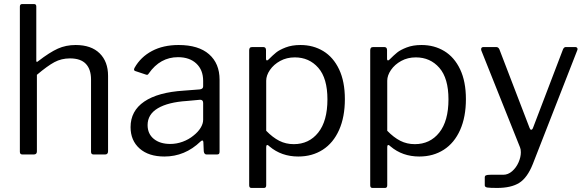

<svg xmlns="http://www.w3.org/2000/svg" viewBox="-20 -762 2896 947"><path d="M91 0Q78 0 78 -13V-729Q78 -742 89 -742H148Q159 -742 159 -730V-463Q159 -452 168 -460Q225 -504 265 -522Q305 -540 353 -540Q430 -540 471.5 -499Q513 -458 513 -388V-16Q513 0 498 0H442Q429 0 429 -13V-370Q429 -420 403.5 -447Q378 -474 325 -474Q283 -474 248.5 -455.5Q214 -437 162 -393V-15Q162 0 146 0Z M969 -64Q892 10 791 10Q713 10 668.5 -29.5Q624 -69 624 -135Q624 -215 691.5 -261Q759 -307 887 -315L965 -321Q982 -323 982 -336V-363Q982 -417 948.5 -448.5Q915 -480 858 -480Q770 -480 714 -400Q711 -395 708 -393.5Q705 -392 700 -394L646 -412Q641 -414 641 -419Q641 -422 644 -428Q674 -481 729.5 -510.5Q785 -540 861 -540Q959 -540 1011 -494.5Q1063 -449 1063 -369V-15Q1063 -6 1060 -3Q1057 0 1049 0H999Q987 0 985 -16L983 -62Q982 -69 978 -69Q974 -69 969 -64ZM982 -254Q982 -270 967 -270L902 -264Q809 -258 758.5 -228Q708 -198 708 -145Q708 -102 738.5 -77Q769 -52 820 -52Q851 -52 881 -63Q911 -74 934 -93Q957 -111 969.5 -131.5Q982 -152 982 -171Z M1278 -530Q1292 -530 1292 -515V-473Q1292 -464 1297 -464Q1300 -464 1305 -469Q1326 -490 1342 -503Q1358 -516 1389 -528Q1420 -540 1462 -540Q1525 -540 1574.5 -510Q1624 -480 1652.5 -420Q1681 -360 1681 -273Q1681 -185 1652.5 -121Q1624 -57 1572 -23.5Q1520 10 1451 10Q1368 10 1309 -40Q1302 -47 1298 -47Q1293 -47 1293 -34V152Q1293 165 1282 165H1220Q1209 165 1209 152V-514Q1209 -522 1212.5 -526Q1216 -530 1225 -530ZM1293 -117Q1325 -84 1357.5 -67.5Q1390 -51 1429 -51Q1504 -51 1549.5 -108Q1595 -165 1595 -272Q1595 -376 1550 -427.5Q1505 -479 1434 -479Q1394 -479 1362 -461.5Q1330 -444 1311.5 -417Q1293 -390 1293 -364Z M1875 -530Q1889 -530 1889 -515V-473Q1889 -464 1894 -464Q1897 -464 1902 -469Q1923 -490 1939 -503Q1955 -516 1986 -528Q2017 -540 2059 -540Q2122 -540 2171.5 -510Q2221 -480 2249.5 -420Q2278 -360 2278 -273Q2278 -185 2249.5 -121Q2221 -57 2169 -23.5Q2117 10 2048 10Q1965 10 1906 -40Q1899 -47 1895 -47Q1890 -47 1890 -34V152Q1890 165 1879 165H1817Q1806 165 1806 152V-514Q1806 -522 1809.5 -526Q1813 -530 1822 -530ZM1890 -117Q1922 -84 1954.5 -67.5Q1987 -51 2026 -51Q2101 -51 2146.5 -108Q2192 -165 2192 -272Q2192 -376 2147 -427.5Q2102 -479 2031 -479Q1991 -479 1959 -461.5Q1927 -444 1908.5 -417Q1890 -390 1890 -364Z M2432 165Q2397 165 2384 163Q2371 161 2371 152V113Q2371 106 2376.5 103Q2382 100 2399 100H2462Q2486 100 2506 82.5Q2526 65 2537.5 39Q2549 13 2549 -11Q2549 -26 2545 -35L2354 -513Q2353 -515 2353 -519Q2353 -530 2365 -530H2427Q2438 -530 2443 -519L2592 -131Q2595 -122 2600 -122Q2606 -122 2610 -134L2757 -519Q2762 -530 2771 -530H2818Q2824 -530 2827 -525.5Q2830 -521 2828 -516L2608 47Q2581 115 2541 140Q2501 165 2432 165Z"/></svg>

Font: Libre Franklin
Style: Regular
Weight: 400
Designer: Pablo Impallari, Rodrigo Fuenzalida
Foundry: Impallari Type
Version: Version 1.001; ttfautohint (v1.4.1)